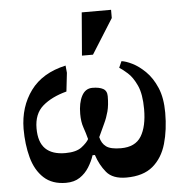

<svg xmlns="http://www.w3.org/2000/svg" viewBox="-52 -754 782 815"><g transform="rotate(-5 339.5 -346.5)"><path d="M197 11Q138 11 102.5 -22Q67 -55 52 -110.5Q37 -166 37 -233Q38 -327 88 -395Q138 -463 238 -485L241 -454L232 -375Q168 -358 130 -325Q92 -292 92 -230Q92 -171 120.5 -143Q149 -115 205 -115Q252 -115 275.5 -133.5Q299 -152 306 -166Q299 -193 290.5 -217Q282 -241 282 -275Q282 -322 297.5 -351.5Q313 -381 343 -381Q372 -381 388.5 -372Q405 -363 405 -340Q405 -302 398 -275.5Q391 -249 379.5 -225Q368 -201 354 -170Q360 -143 379 -129Q398 -115 442 -115Q503 -115 528.5 -156.5Q554 -198 554 -272Q554 -336 537 -373Q520 -410 498.5 -429Q477 -448 464 -456L476 -483Q494 -481 521.5 -467.5Q549 -454 577 -426.5Q605 -399 623.5 -355.5Q642 -312 642 -249Q642 -176 625 -117Q608 -58 567 -23.5Q526 11 454 11Q396 11 369.5 -21Q343 -53 329 -96H319Q311 -71 295.5 -46Q280 -21 256 -5Q232 11 197 11ZM358 -521H311L326 -704H451V-669Z"/></g></svg>

Font: STIX Two Text
Style: Bold
Weight: 700
Designer: Ross Mills, John Hudson & Paul Hanslow, Tiro Typeworks Ltd; with prior portions MicroPress Inc., and Coen Hoffman.
Foundry: Tiro Typeworks Ltd
Version: Version 2.13 b171